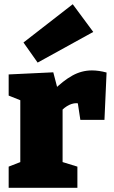

<svg xmlns="http://www.w3.org/2000/svg" viewBox="-20 -888 538 908"><path d="M21 0V-100L93 -128L76 -100V-437L96 -406L21 -436V-536L232 -546L256 -454L231 -459Q278 -506 322 -530.5Q366 -555 415 -555Q447 -555 484 -545L474 -321H360L343 -433L360 -396Q356 -398 351 -399Q346 -400 341 -400Q319 -400 296 -385.5Q273 -371 261 -351L276 -402V-100L255 -128L346 -100V0ZM158 -592 91 -687 324 -868 421 -737Z"/></svg>

Font: Bitter Thin Black
Style: Regular
Weight: 900
Version: Version 3.020